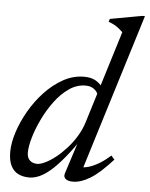

<svg xmlns="http://www.w3.org/2000/svg" viewBox="-52 -753 631 807"><g transform="rotate(5 263.5 -350.0)"><path d="M356.5 -365Q352.5 -377 339 -387Q325.5 -397 304 -397Q267 -397 234.2 -374.2Q201.5 -351.5 174.5 -315Q147.5 -278.5 127.8 -237.2Q108 -196 97.2 -158.2Q86.5 -120.5 86.5 -95.5Q86.5 -73.5 98.5 -62.5Q110.5 -51.5 129 -51.5Q143.5 -51.5 164 -61.5Q184.5 -71.5 207 -89.2Q229.5 -107 251.2 -131Q273 -155 290.5 -183.8Q308 -212.5 317.5 -243.5L438 -634Q429 -642.5 420.5 -649.2Q412 -656 401.8 -661.8Q391.5 -667.5 377 -672.5L381 -685L515.5 -709.5H527L318.5 -35.5L310 -54.5Q326.5 -52 347.8 -58.5Q369 -65 392.2 -79.2Q415.5 -93.5 437.5 -113.5L451.5 -97.5Q397.5 -37.5 358.2 -13.8Q319 10 285.5 10Q264 10 254.2 1Q244.5 -8 249.5 -22.5L301.5 -183.5H314.5Q276.5 -127.5 245.8 -90.2Q215 -53 189.8 -31.5Q164.5 -10 142.8 -0.8Q121 8.5 101.5 8.5Q74.5 8.5 54.5 -1.5Q34.5 -11.5 23.5 -33.8Q12.5 -56 12.5 -91.5Q12.5 -129.5 27.2 -175.2Q42 -221 68.2 -266.5Q94.5 -312 130 -349.8Q165.5 -387.5 207.2 -410.5Q249 -433.5 294.5 -433.5Q323.5 -433.5 342.2 -423.2Q361 -413 376.5 -392.5Z"/></g></svg>

Font: Newsreader Text
Style: Italic
Weight: 400
Italic angle: -17°
Designer: Hugues Gentile
Foundry: Production Type
Version: Version 1.001